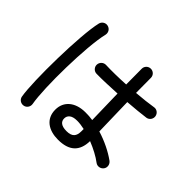

<svg xmlns="http://www.w3.org/2000/svg" viewBox="-168 -1044 1335 1335"><g transform="rotate(45 500.0 -376.0)"><path d="M527 26C635 26 690 -23 692 -125C745 -104 796 -77 831 -50C851 -35 880 -40 895 -61C909 -81 904 -109 884 -124C833 -161 763 -196 690 -218C688 -289 685 -392 683 -500C749 -505 810 -511 854 -517C879 -521 895 -545 891 -569C887 -594 863 -611 839 -606C798 -599 742 -593 681 -588C681 -637 680 -687 680 -735C680 -760 660 -780 635 -780C610 -780 590 -760 590 -735C590 -691 590 -637 591 -581C519 -577 448 -576 396 -578C371 -579 350 -559 349 -534C348 -510 368 -488 393 -488C445 -487 518 -490 593 -494C595 -402 598 -309 599 -239C575 -243 552 -244 528 -244C430 -244 366 -192 366 -109C366 -17 436 26 527 26ZM138 -9C142 15 166 32 191 27C215 23 231 -1 227 -25C202 -162 208 -574 245 -725C250 -749 236 -773 211 -779C187 -785 163 -770 157 -746C122 -601 115 -139 138 -9ZM453 -109C453 -138 474 -162 527 -162C550 -162 575 -159 601 -153V-131C601 -83 582 -58 527 -58C474 -58 453 -79 453 -109Z"/></g></svg>

Font: 寒蝉半圆体
Style: Regular
Weight: 400
Designer: Yoshimichi Ohira & Warren
Foundry: ChillType
Version: Version 1.800;Glyphs 3.1.1 (3135)